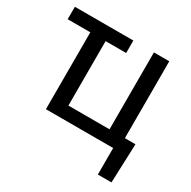

<svg xmlns="http://www.w3.org/2000/svg" viewBox="-154 -677 977 983"><g transform="rotate(30 335.0 -185.5)"><path d="M148.9 -454.6H15.1V-528.3H360.8V-454.6H239.3V-73.7H482.4V-528.3H573.2V-73.7H635.7L627 156.7H546.4V0H148.9Z"/></g></svg>

Font: Roboto-ThirdPerson-AD3FC
Style: ThirdPerson-AD3FC
Weight: 400
Designer: Google
Version: Version 2.137; 2017